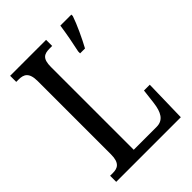

<svg xmlns="http://www.w3.org/2000/svg" viewBox="-208 -814 914 914"><g transform="rotate(-45 249.0 -357.0)"><path d="M28 0H463L468 -214H429L420 -139C413 -84 395 -49 349 -49H195V-606C195 -662 215 -673 253 -673H270V-714H28V-673H44C78 -673 103 -662 103 -603V-110C103 -52 78 -41 47 -41H28ZM339 -567V-554H372C395 -596 426 -662 440 -704V-714H366C359 -665 349 -612 339 -567Z"/></g></svg>

Font: Noto Serif Myanmar ExtCond
Style: Regular
Weight: 400
Width: 2
Designer: Ben Mitchell and the Monotype Design Team
Foundry: Monotype Imaging Inc.
Version: Version 2.106